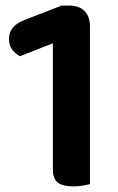

<svg xmlns="http://www.w3.org/2000/svg" viewBox="-20 -655 421 683"><path d="M300 -180H168V-501L51 -455Q36 -463 24 -477.5Q12 -492 12 -517Q12 -564 70 -585L199 -635H228Q262 -635 281 -615.5Q300 -596 300 -562ZM168 -273H300V0Q292 2 276 5Q260 8 241 8Q203 8 185.5 -5.5Q168 -19 168 -54Z"/></svg>

Font: BalooTamma2Bold
Style: Bold
Weight: 700
Designer: Divya Kowshik, Shuchita Grover and Ek Type
Foundry: Ek Type
Version: Version 1.700